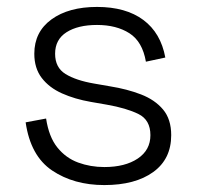

<svg xmlns="http://www.w3.org/2000/svg" viewBox="-20 -520 568 554"><path d="M54 -167 113 -178Q121 -125 145.5 -94.5Q170 -64 205.5 -51Q241 -38 281 -38Q341 -38 377.5 -62.5Q414 -87 414 -130Q414 -174 379.5 -191Q345 -208 288 -218L242 -226Q196 -234 159 -250.5Q122 -267 100.5 -295Q79 -323 79 -365Q79 -428 128.5 -464Q178 -500 260 -500Q343 -500 393.5 -462.5Q444 -425 457 -354L401 -342Q391 -400 353.5 -424Q316 -448 260 -448Q205 -448 172 -427Q139 -406 139 -365Q139 -325 169 -306.5Q199 -288 251 -279L297 -271Q347 -263 387 -247.5Q427 -232 450.5 -204Q474 -176 474 -130Q474 -61 422 -23.5Q370 14 281 14Q193 14 130.5 -28Q68 -70 54 -167Z"/></svg>

Font: Space 7353
Style: Regular
Weight: 400
Designer: Christine Claussen + Ruben Lyon  (Space 7353)
Version: Version 1.000;FEAKit 1.0